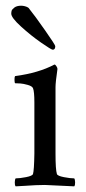

<svg xmlns="http://www.w3.org/2000/svg" viewBox="-20 -659 304 682"><path d="M55.2 -638.7Q61.5 -638.7 67.9 -637Q74.2 -635.3 77.4 -633.5Q80.6 -631.8 81.5 -630.9Q105 -601.6 140.6 -550.5Q176.3 -499.5 176.3 -495.1Q176.3 -482.4 167.5 -482.4Q162.1 -482.4 126 -507.6Q89.8 -532.7 54.9 -564.5Q20 -596.2 20 -610.4Q20 -615.2 21.2 -620.4Q22.5 -625.5 31 -632.1Q39.6 -638.7 55.2 -638.7ZM177.2 -317.4V-113.3Q177.2 -56.6 182.1 -41Q184.1 -34.2 206.8 -29.8Q229.5 -25.4 243.7 -25.4Q246.6 -21.5 246.8 -11.2Q247.1 -1 243.7 2.9Q143.6 -2 139.2 -2Q122.1 -2 106.2 -1.2Q90.3 -0.5 69.8 1Q49.3 2.4 35.6 2.9Q32.2 -1 32.5 -11.2Q32.7 -21.5 35.6 -25.4Q49.8 -25.4 72.5 -29.8Q95.2 -34.2 97.2 -41Q101.1 -53.2 102.1 -113.3V-294.9Q102.1 -334 97.2 -345.7Q94.2 -353 78.6 -357.4Q63 -361.8 52.5 -362.5Q42 -363.3 33.7 -363.3Q31.7 -365.2 31.5 -375Q31.2 -384.8 33.7 -388.7Q117.2 -399.9 173.3 -429.7Q176.8 -429.7 180.4 -423.8Q184.1 -418 184.1 -414.1Q177.2 -366.2 177.2 -349.6Z"/></svg>

Font: Amiri
Style: Regular
Weight: 400
Designer: Khaled Hosny
Version: Version 000.108